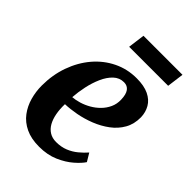

<svg xmlns="http://www.w3.org/2000/svg" viewBox="-218 -830 938 938"><g transform="rotate(45 251.0 -361.0)"><path d="M448 -101Q434.5 -80 404.5 -53.8Q374.5 -27.5 330.5 -8.2Q286.5 11 229.5 11Q174.5 11 135.8 -7.5Q97 -26 73.2 -57.8Q49.5 -89.5 38.5 -129Q27.5 -168.5 27.5 -209.5Q27.5 -284 50.5 -348.2Q73.5 -412.5 114.5 -460.8Q155.5 -509 210.8 -536Q266 -563 330.5 -563Q382 -563 414.8 -547.2Q447.5 -531.5 463.2 -504.2Q479 -477 480 -443Q480.5 -396 460.2 -360.5Q440 -325 406 -299.8Q372 -274.5 330.8 -258.2Q289.5 -242 248 -234.2Q206.5 -226.5 172 -225.5Q171 -190.5 176.5 -161Q182 -131.5 194.2 -109.8Q206.5 -88 226 -76Q245.5 -64 272 -64Q306.5 -64 334.2 -75.2Q362 -86.5 384 -104.8Q406 -123 423 -142.5ZM300.5 -505.5Q269.5 -505.5 246.5 -483.8Q223.5 -462 208 -427Q192.5 -392 184 -352Q175.5 -312 173 -275Q194.5 -276.5 219.2 -284Q244 -291.5 267.5 -305Q291 -318.5 310 -337.8Q329 -357 340.2 -381.5Q351.5 -406 350.5 -435.5Q349.5 -471 336.8 -488.2Q324 -505.5 300.5 -505.5ZM207 -733H476.5L465 -645.5H195.5Z"/></g></svg>

Font: Merriweather 36pt
Style: Bold Italic
Weight: 700
Italic angle: -7.8°
Version: Version 2.101